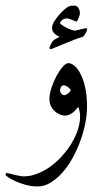

<svg xmlns="http://www.w3.org/2000/svg" viewBox="-57 -443 357 688"><path d="M254.9 -61Q254.9 -31.2 248 1.7Q241.2 34.7 229.2 66.4Q217.3 98.1 200.9 127Q184.6 155.8 164.8 177.5Q145 199.2 123 212.2Q101.1 225.1 78.1 225.1Q55.2 225.1 34.4 219.2Q13.7 213.4 -2.2 206.1Q-18.1 198.7 -27.6 192.1Q-37.1 185.5 -37.1 184.1Q-37.1 181.6 -35.9 179.2Q-34.7 176.8 -33.2 176.8Q-31.7 176.8 -24.4 178.7Q-17.1 180.7 -7.6 182.9Q2 185.1 11.7 187Q21.5 189 27.8 189Q52.2 189 76.7 179.4Q101.1 169.9 123.5 153.8Q146 137.7 165.3 116.2Q184.6 94.7 199 71Q213.4 47.4 221.7 22.5Q230 -2.4 230 -24.9Q230 -37.1 228 -45.2Q226.1 -53.2 223.1 -60.1Q219.2 -55.2 214.4 -49.6Q209.5 -43.9 203.6 -39.3Q197.8 -34.7 190.7 -31.7Q183.6 -28.8 175.8 -28.8Q166.5 -28.8 156.5 -33.2Q146.5 -37.6 138.4 -45.2Q130.4 -52.7 125.2 -63.5Q120.1 -74.2 120.1 -86.9Q120.1 -106 127.4 -128.4Q134.8 -150.9 145.5 -170.7Q156.2 -190.4 167.7 -203.6Q179.2 -216.8 188 -216.8Q198.7 -216.8 210.4 -206.8Q222.2 -196.8 232.2 -177Q242.2 -157.2 248.5 -128.2Q254.9 -99.1 254.9 -61ZM196.8 -120.1Q191.4 -128.4 184.1 -132.8Q176.8 -137.2 171.9 -137.2Q164.6 -137.2 161.4 -131.3Q158.2 -125.5 158.2 -117.2Q158.2 -113.3 162.6 -107.7Q167 -102.1 173.8 -102.1Q179.2 -102.1 186.5 -107.7Q193.8 -113.3 196.8 -120.1ZM255.4 -339.8Q255.4 -338.4 254.2 -334Q252.9 -329.6 250.5 -325Q248 -320.3 244.9 -315.9Q241.7 -311.5 237.3 -310.1Q230.5 -308.6 212.6 -302Q194.8 -295.4 175.3 -287.1Q151.4 -277.8 139.9 -272.5Q128.4 -267.1 124.5 -267.1Q123 -267.1 121.6 -268.3Q120.1 -269.5 120.1 -271Q120.1 -272.9 121.6 -276.6Q123 -280.3 125.2 -284.2Q127.4 -288.1 129.6 -291.7Q131.8 -295.4 133.3 -296.9Q134.3 -298.3 137.5 -300.5Q140.6 -302.7 144.3 -304.7Q147.9 -306.6 151.4 -308.3Q154.8 -310.1 157.2 -311Q153.3 -312.5 148.4 -315.2Q143.6 -317.9 139.4 -321.8Q135.3 -325.7 132.3 -330.8Q129.4 -335.9 129.4 -342.8Q129.4 -355 139.9 -370.4Q150.4 -385.7 162.1 -397.9Q171.9 -407.7 178.5 -412.8Q185.1 -418 190.2 -420.2Q195.3 -422.4 199.7 -422.6Q204.1 -422.9 209.5 -422.9Q219.2 -422.9 224.4 -413.8Q229.5 -404.8 229.5 -396Q229.5 -393.1 228 -388.2Q226.6 -383.3 224.6 -378.2Q222.7 -373 220.5 -369.4Q218.3 -365.7 217.3 -365.7Q215.3 -365.7 211.4 -367.4Q207.5 -369.1 202.4 -371.3Q197.3 -373.5 191.9 -375.2Q186.5 -377 182.1 -377Q173.3 -377 165.8 -371.1Q158.2 -365.2 158.2 -359.9Q158.2 -358.4 163.8 -354.2Q169.4 -350.1 177.5 -345.7Q185.5 -341.3 194.8 -337.6Q204.1 -334 211.4 -333Q217.3 -334.5 223.9 -335.9Q230.5 -337.4 236.3 -338.9Q242.2 -340.3 246.6 -341.1Q251 -341.8 252.4 -341.8Q255.4 -341.8 255.4 -339.8Z"/></svg>

Font: Scheherazade Urdu
Style: Regular
Weight: 400
Designer: SIL International
Foundry: SIL International
Version: Version 1.005 (build 117/117)